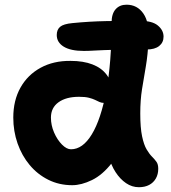

<svg xmlns="http://www.w3.org/2000/svg" viewBox="-20 -780 727 818"><path d="M337.4 -563Q281.2 -563 251.5 -581.2Q221.8 -599.4 221.8 -630.8Q221.8 -653.6 236.1 -665.8Q250.4 -678 288.6 -681.6Q361.4 -688.8 431.2 -690.1Q501 -691.4 576.2 -691.4Q628.6 -691.4 652.7 -671.2Q676.8 -651 676.8 -624Q676.8 -599 658.2 -584.1Q639.6 -569.2 605.2 -569.2Q521.2 -569.2 469.1 -567.9Q417 -566.6 386.7 -564.8Q356.4 -563 337.4 -563ZM287.6 9Q232.2 9 186 -14Q139.8 -37 106.4 -77Q73 -117 54.8 -169Q36.6 -221 36.6 -279Q36.6 -352 67.1 -406.5Q97.6 -461 152.8 -491.2Q208 -521.4 280.6 -520.6Q335 -520.6 374 -505.5Q413 -490.4 434.4 -461.6Q455.8 -432.8 455.8 -390.4Q455.8 -368.6 446.2 -355.1Q436.6 -341.6 423 -341.6Q412.2 -341.6 403.6 -345.6Q395 -349.6 384.6 -354.6Q374.2 -359.6 358.4 -363.6Q342.6 -367.6 316.8 -367.6Q261.6 -367.6 229.3 -344.3Q197 -321 197 -279Q197 -246.4 210.4 -215.5Q223.8 -184.6 243.8 -164.3Q263.8 -144 282.4 -144Q332.4 -144 371.1 -207.5Q409.8 -271 432.6 -391.7Q455.4 -512.4 455.4 -683.8Q455.4 -721.2 472.6 -740.6Q489.8 -760 519 -760Q564.8 -760 590.9 -722.2Q617 -684.4 613 -611.8Q609.8 -546 601.2 -496.4Q592.6 -446.8 585.1 -400.2Q577.6 -353.6 577.6 -296.8Q577.6 -235.8 585.3 -199.4Q593 -163 604.7 -143.4Q616.4 -123.8 627.6 -112.6Q638.8 -101.4 646.5 -90.7Q654.2 -80 654.2 -61Q654.2 -37.4 644 -19.6Q633.8 -1.8 615.5 7.9Q597.2 17.6 571.6 17.6Q542.4 17.6 517 0.3Q491.6 -17 472.4 -46.6Q453.2 -76.2 443.2 -114.4Q433.2 -152.6 433.8 -194.2L518 -219.2Q495 -135 455.9 -84.9Q416.8 -34.8 371.9 -12.9Q327 9 287.6 9Z"/></svg>

Font: Shantell Sans Light
Style: Regular
Weight: 300
Designer: Stephen Nixon, Anya Danilova, Shantell Martin
Foundry: Arrow Type
Version: Version 1.011;[c5ecc13dd]